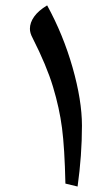

<svg xmlns="http://www.w3.org/2000/svg" viewBox="-20 -678 412 708"><path d="M90.3 -571.8Q90.3 -594.7 106 -616.7Q121.6 -638.7 153.8 -658.2Q212.9 -550.8 247.6 -429.2Q282.2 -307.6 282.2 -214.8Q282.2 -105 266.1 9.8L221.2 -1Q218.3 -132.3 208.7 -205.8Q199.2 -279.3 175.5 -357.7Q151.9 -436 100.1 -538.1Q90.3 -556.2 90.3 -571.8Z"/></svg>

Font: Sahl Naskh
Style: Regular
Weight: 400
Designer: Pascal Zoghbi
Version: Version 1.001